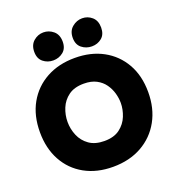

<svg xmlns="http://www.w3.org/2000/svg" viewBox="-163 -1066 1108 1205"><g transform="rotate(-20 390.5 -463.5)"><path d="M387 8Q279 8 198 -37Q117 -82 72.5 -163.5Q28 -245 28 -353Q28 -464 74 -545.5Q120 -627 202 -672Q284 -717 392 -717Q499 -717 580 -673Q661 -629 707 -548.5Q753 -468 753 -358Q753 -250 707.5 -167.5Q662 -85 579.5 -38.5Q497 8 387 8ZM391 -163Q455 -163 494 -192.5Q533 -222 550.5 -266Q568 -310 568 -353Q568 -385 558.5 -418.5Q549 -452 528.5 -481Q508 -510 474 -528Q440 -546 390 -546Q327 -546 288 -517.5Q249 -489 231 -445Q213 -401 213 -354Q213 -307 231.5 -263Q250 -219 289.5 -191Q329 -163 391 -163ZM520 -748Q482 -748 453 -771Q424 -794 424 -839Q424 -885 454 -910Q484 -935 521 -935Q558 -935 586 -910.5Q614 -886 614 -840Q614 -794 586 -771Q558 -748 520 -748ZM262 -748Q224 -748 195.5 -771Q167 -794 167 -839Q167 -885 196 -910Q225 -935 262 -935Q299 -935 328 -910.5Q357 -886 357 -839Q357 -794 328.5 -771Q300 -748 262 -748Z"/></g></svg>

Font: Onest Black
Style: Regular
Weight: 900
Designer: Dmitri Voloshin, Andrey Kudryavtsev
Foundry: Dmitri Voloshin, Andrey Kudryavtsev
Version: Version 1.000;gftools[0.9.33]